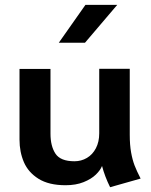

<svg xmlns="http://www.w3.org/2000/svg" viewBox="-20 -763 632 802"><path d="M439.9 19Q417.5 -26.4 406.2 -69.8Q399.4 -52.2 380.4 -33.7Q361.3 -15.1 329.1 -2.2Q296.9 10.7 253.9 10.7Q184.1 10.7 141.1 -16.1Q98.1 -43 79.8 -85.7Q61.5 -128.4 61.5 -179.7V-475.1H190.9V-204.6Q190.9 -152.3 211.9 -120.8Q232.9 -89.4 291 -89.4Q319.3 -89.4 343 -103.3Q366.7 -117.2 380.6 -143.8Q394.5 -170.4 394.5 -206.1V-475.6H522V-200.2Q522 -157.7 527.6 -126.5Q533.2 -95.2 542.2 -71.8Q551.3 -48.3 567.4 -17.1ZM336.9 -742.7H469.7L335 -584.5H225.6Z"/></svg>

Font: Selawik Semibold
Style: Regular
Weight: 600
Designer: Aaron Bell
Foundry: Microsoft Corporation
Version: Version 1.01